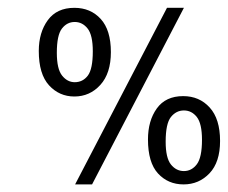

<svg xmlns="http://www.w3.org/2000/svg" viewBox="-20 -472 591 498"><path d="M80.6 -339.8Q80.6 -279.8 107.2 -250.7Q133.8 -221.7 172.9 -221.7Q212.9 -221.7 240.2 -251.7Q267.6 -281.7 267.6 -336.9Q267.6 -394 241.2 -422.9Q214.8 -451.7 172.9 -451.7Q127.4 -451.7 104 -419.7Q80.6 -387.7 80.6 -339.8ZM173.8 -415Q193.8 -415 207.3 -397.9Q220.7 -380.9 220.7 -338.9Q220.7 -293 207.8 -275.9Q194.8 -258.8 173.8 -258.8Q154.8 -258.8 141.1 -275.9Q127.4 -293 127.4 -335Q127.4 -380.9 140.6 -397.9Q153.8 -415 173.8 -415ZM174.8 6.3H218.8L457 -451.7H413.1ZM363.8 -110.4Q363.8 -50.3 389.9 -22Q416 6.3 456.1 6.3Q496.1 6.3 523.4 -22.5Q550.8 -51.3 550.8 -106.4Q550.8 -163.6 523.9 -193.1Q497.1 -222.7 455.1 -222.7Q409.7 -222.7 386.7 -190.7Q363.8 -158.7 363.8 -110.4ZM457 -185.5Q477.1 -185.5 490.5 -168.5Q503.9 -151.4 503.9 -109.4Q503.9 -63.5 490.5 -45.9Q477.1 -28.3 457 -28.3Q437 -28.3 423.3 -45.4Q409.7 -62.5 409.7 -104.5Q409.7 -151.4 423.3 -168.5Q437 -185.5 457 -185.5Z"/></svg>

Font: ML-NILA01_NewLipi
Style: Regular
Weight: 400
Designer: CLT@C-DIT
Version: Version ML-NILA01_NewLipi 2.